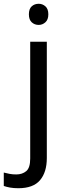

<svg xmlns="http://www.w3.org/2000/svg" viewBox="-75 -757 353 1017"><path d="M78 -681Q78 -710 93 -723.5Q108 -737 130 -737Q150 -737 165.5 -723.5Q181 -710 181 -681Q181 -653 165.5 -639Q150 -625 130 -625Q108 -625 93 -639Q78 -653 78 -681ZM22 240Q-3 240 -22 236.5Q-41 233 -55 228V157Q-40 161 -24 164Q-8 167 11 167Q43 167 64 149.5Q85 132 85 83V-536H173V80Q173 155 137 197.5Q101 240 22 240Z"/></svg>

Font: Noto Sans Anatolian Hieroglyphs
Style: Regular
Weight: 400
Designer: Monotype Design Team
Foundry: Monotype Imaging Inc.
Version: Version 2.001; ttfautohint (v1.8.4.7-5d5b)